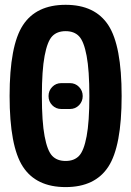

<svg xmlns="http://www.w3.org/2000/svg" viewBox="-20 -760 540 790"><path d="M194.8 -118.7Q214.8 -97.7 250 -97.7Q285.2 -97.7 305.2 -118.7Q325.2 -139.6 336.4 -199.2Q347.7 -258.8 347.7 -364.7Q347.7 -470.7 336.4 -530.3Q325.2 -589.8 305.2 -610.8Q285.2 -631.8 250 -631.8Q214.8 -631.8 194.8 -610.8Q174.8 -589.8 163.6 -530.3Q152.3 -470.7 152.3 -364.7Q152.3 -258.8 163.6 -199.2Q174.8 -139.6 194.8 -118.7ZM74.2 -656.2Q128.9 -740.2 250 -740.2Q371.1 -740.2 425.8 -656.2Q480.5 -572.3 480.5 -365.2Q480.5 -158.2 425.8 -74.2Q371.1 9.8 250 9.8Q128.9 9.8 74.2 -74.2Q19.5 -158.2 19.5 -365.2Q19.5 -572.3 74.2 -656.2ZM232.4 -418H267.6Q290 -418 305.2 -402.3Q320.3 -386.7 320.3 -364.7Q320.3 -342.8 305.2 -327.1Q290 -311.5 267.6 -311.5H232.4Q210 -311.5 194.8 -327.1Q179.7 -342.8 179.7 -364.7Q179.7 -386.7 194.8 -402.3Q210 -418 232.4 -418Z"/></svg>

Font: Rounded Mgen+ 1mn bold
Style: Bold
Weight: 700
Designer: [Source Han Sans]
Ryoko NISHIZUKA  (kana & ideographs); Paul D. Hunt (Latin, Greek & Cyrillic); Wenlong ZHANG  (bopomofo
Version: Version 1.059.20150602